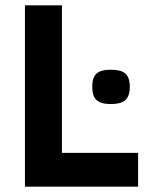

<svg xmlns="http://www.w3.org/2000/svg" viewBox="-20 -696 546 716"><path d="M73 0H495V-126H211V-676H73ZM393 -436C344.2 -436 324 -419.4 324 -372C324 -326.2 343.9 -308 393 -308C441 -308 464 -323.8 464 -372C464 -420.3 442.2 -436 393 -436Z"/></svg>

Font: Fog Sans
Style: Bold
Weight: 700
Foundry: Intel Corporation
Version: Version 1.00